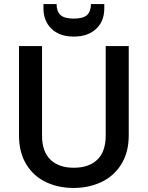

<svg xmlns="http://www.w3.org/2000/svg" viewBox="-20 -923 730 950"><path d="M188 -695V-252Q188 -173 229.5 -133Q271 -93 345 -93Q420 -93 461.5 -133Q503 -173 503 -252V-695H617V-254Q617 -169 580 -110Q543 -51 481 -22Q419 7 344 7Q269 7 207.5 -22Q146 -51 110 -110Q74 -169 74 -254V-695ZM345 -742Q275 -742 235 -780.5Q195 -819 195 -882V-903H260Q260 -867 279 -849Q298 -831 345 -831Q392 -831 411 -849Q430 -867 430 -903H496V-881Q496 -818 455.5 -780Q415 -742 345 -742Z"/></svg>

Font: Poppins Medium A&M
Style: Regular
Weight: 500
Designer: Ninad Kale (Devanagari), Jonny Pinhorn (Latin)
Foundry: Indian Type Foundry
Version: 4.004